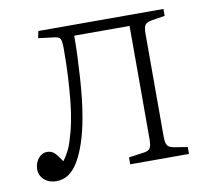

<svg xmlns="http://www.w3.org/2000/svg" viewBox="-64 -573 714 656"><g transform="rotate(-10 293.5 -245.0)"><path d="M81 13Q56 13 39.5 -1.5Q23 -16 23 -38Q23 -52 29 -64.5Q35 -77 45 -84Q55 -91 66 -91Q81 -91 91 -82Q101 -73 116 -50Q124 -60 134 -78.5Q144 -97 151 -123Q159 -147 165 -177.5Q171 -208 175 -246Q179 -284 181.5 -329.5Q184 -375 184 -427Q184 -452 180.5 -461Q177 -470 160 -472L104 -479L109 -503H543V-479L499 -472Q480 -469 474 -461Q468 -453 468 -430V-73Q468 -51 474 -42.5Q480 -34 499 -31L543 -24V0H339V-24L389 -31Q408 -33 413.5 -42Q419 -51 419 -74V-466H227Q227 -433 225.5 -395.5Q224 -358 221.5 -320Q219 -282 215 -247Q211 -212 206 -185Q198 -139 186 -102.5Q174 -66 159 -40Q144 -14 125 -0.5Q106 13 81 13Z"/></g></svg>

Font: Literata 18pt ExtraLight
Style: Regular
Weight: 250
Designer: Latin by Veronika Burian and Jose Scaglione. Greek by Irene Vlachou. Cyrillic by Vera Evstafieva.
Foundry: TypeTogether
Version: Version 3.103;gftools[0.9.29]